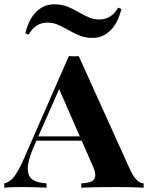

<svg xmlns="http://www.w3.org/2000/svg" viewBox="-31 -870 686 890"><path d="M0 0ZM335.4 -812.5Q364.7 -795.9 385 -787.8Q405.3 -779.8 430.2 -779.8Q485.4 -779.8 516.6 -834.5L531.7 -828.6Q515.6 -762.2 480.2 -728.3Q444.8 -694.3 398.4 -694.3Q365.7 -694.3 340.6 -704.1Q315.4 -713.9 282.7 -732.4Q253.4 -749 233.2 -757.1Q212.9 -765.1 188 -765.1Q133.3 -765.1 101.6 -709.5L86.4 -715.8Q102.5 -782.2 137.9 -816.2Q173.3 -850.1 220.2 -850.1Q252.9 -850.1 278.3 -840.6Q303.7 -831.1 335.4 -812.5ZM634.8 -20V0Q587.9 -2.9 503.4 -2.9Q396.5 -2.9 345.7 0V-20Q378.9 -21.5 394.8 -30Q410.6 -38.6 410.6 -58.1Q410.6 -75.7 397.5 -104L347.7 -217.8H137.7L126 -190.9Q97.7 -126.5 97.7 -87.9Q97.7 -53.2 119.6 -37.8Q141.6 -22.5 184.6 -20V0Q127.4 -2.9 69.8 -2.9Q16.6 -2.9 -11.2 0V-20Q13.7 -24.9 33.7 -50Q53.7 -75.2 76.7 -127.4L288.1 -609.9Q303.7 -608.9 311 -608.9Q319.3 -608.9 334 -609.9L571.8 -84Q600.6 -21.5 634.8 -20ZM243.2 -457 146.5 -237.8H338.9Z"/></svg>

Font: TypoPRO Playfair Display SC
Style: Bold
Weight: 700
Designer: Claus Eggers Sørensen
Foundry: Claus Eggers Sørensen
Version: Version 1.004;PS 001.004;hotconv 1.0.70;makeotf.lib2.5.58329